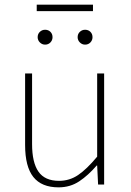

<svg xmlns="http://www.w3.org/2000/svg" viewBox="-20 -794 564 826"><path d="M232 12Q159 12 123.5 -32.5Q88 -77 88 -170V-478H118V-174Q118 -95 145.5 -55.5Q173 -16 234 -16Q279 -16 316 -41Q353 -66 398 -120V-478H428V0H402L398 -82H396Q360 -40 321 -14Q282 12 232 12ZM174 -602Q161 -602 151.5 -611.5Q142 -621 142 -634Q142 -648 151.5 -657Q161 -666 174 -666Q188 -666 197 -657Q206 -648 206 -634Q206 -621 197 -611.5Q188 -602 174 -602ZM346 -602Q333 -602 323.5 -611.5Q314 -621 314 -634Q314 -648 323.5 -657Q333 -666 346 -666Q360 -666 369 -657Q378 -648 378 -634Q378 -621 369 -611.5Q360 -602 346 -602ZM138 -746V-774H380V-746Z"/></svg>

Font: Source Sans 3 ExtraLight ExtraLight
Style: Regular
Weight: 250
Version: Version 3.052;hotconv 1.1.0;makeotfexe 2.6.0